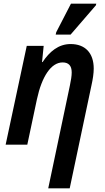

<svg xmlns="http://www.w3.org/2000/svg" viewBox="-20 -795 577 1055"><path d="M286 -605H368L507 -766L509 -775H370L289 -618ZM364 -325 245 240H363L483 -328C490 -359 495 -392 495 -418C495 -505 447 -553 368 -553C301 -553 252 -511 214 -454H211L220 -543H127L11 0H130L183 -250C210 -375 261 -452 324 -452C357 -452 374 -434 374 -397C374 -378 370 -353 364 -325Z"/></svg>

Font: Noto Sans SemiCondensed SemiBold
Style: Italic
Weight: 600
Width: 4
Italic angle: -12°
Designer: Monotype Design Team
Foundry: Monotype Imaging Inc.
Version: Version 2.013